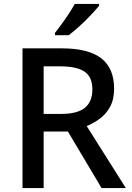

<svg xmlns="http://www.w3.org/2000/svg" viewBox="-20 -961 673 981"><path d="M295 -714Q432 -714 497.5 -663Q563 -612 563 -508Q563 -453 542.5 -415.5Q522 -378 490 -354.5Q458 -331 423 -317L623 0H499L327 -289H203V0H95V-714ZM288 -622H203V-379H293Q376 -379 414 -410.5Q452 -442 452 -504Q452 -568 412 -595Q372 -622 288 -622ZM486 -931Q471 -913 444 -884Q417 -855 386 -827Q355 -799 331 -781H261V-793Q276 -812 295 -838Q314 -864 332 -891.5Q350 -919 362 -941H486Z"/></svg>

Font: Noto Sans Gurmukhi Medium
Style: Regular
Weight: 500
Designer: Jelle Bosma - Monotype Design Team
Foundry: Monotype Imaging Inc.
Version: Version 2.004; ttfautohint (v1.8.4.7-5d5b)